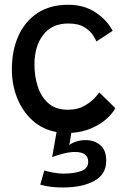

<svg xmlns="http://www.w3.org/2000/svg" viewBox="-20 -568 553 825"><path d="M251 237.5Q211.5 237.5 186 232.8Q160.5 228 153 225.5L170.5 164.5Q183.5 169 208.2 173.5Q233 178 250 178Q301 178 330 166.5Q359 155 359 127.5Q359 85 302 85Q277.5 85 248 93Q218.5 101 204 107L223 -0.5Q163 -11.5 120 -50.2Q77 -89 54 -146.2Q31 -203.5 31 -270Q31 -351 59 -413.5Q87 -476 141 -511.8Q195 -547.5 273 -547.5Q342.5 -547.5 391.8 -514Q441 -480.5 464 -435.5L394.5 -390Q391.5 -397.5 379.8 -416.2Q368 -435 342.8 -451Q317.5 -467 273 -467Q203 -467 165.5 -418Q128 -369 128 -291Q128 -241 142.2 -196.5Q156.5 -152 188 -124.2Q219.5 -96.5 271.5 -96.5Q313.5 -96.5 342.2 -113Q371 -129.5 387.2 -147.5Q403.5 -165.5 406.5 -171L475.5 -103.5Q464 -81 438 -57.5Q412 -34 373.8 -17.2Q335.5 -0.5 286.5 3L278 55.5Q285.5 48 305.2 41Q325 34 346.5 34Q386 34 411.2 55.8Q436.5 77.5 436.5 122.5Q436.5 181.5 384.8 209.5Q333 237.5 251 237.5Z"/></svg>

Font: Grandstander
Style: Regular
Weight: 400
Designer: Tyler Finck
Foundry: Etcetera Type Co
Version: Version 1.200; ttfautohint (v1.8.3)